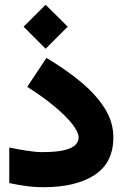

<svg xmlns="http://www.w3.org/2000/svg" viewBox="-20 -780 510 799"><path d="M78.1 -668.9 169.9 -760.3 261.7 -668.9 169.9 -577.1ZM18.6 -166Q48.8 -159.7 88.4 -153.3Q127.9 -147 154.8 -147Q216.3 -147 249.3 -155.5Q282.2 -164.1 294.7 -178Q307.1 -191.9 307.1 -207Q307.1 -230.5 280.3 -264.4Q253.4 -298.3 205.3 -338.4Q157.2 -378.4 93.3 -418.5L173.3 -539.1Q255.4 -490.2 318.1 -437.7Q380.9 -385.3 416.3 -328.4Q451.7 -271.5 451.7 -208.5Q451.7 -103 374 -52Q296.4 -1 161.1 -1Q121.6 -1 86.4 -6.1Q51.3 -11.2 18.6 -18.1Z"/></svg>

Font: Vazir Black
Style: Black
Weight: 900
Designer: Saber Rastikerdar
Foundry: Saber Rastikerdar
Version: Version 30.0.0